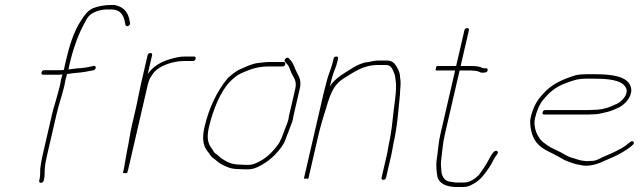

<svg xmlns="http://www.w3.org/2000/svg" viewBox="-20 -710 2583 771"><path d="M238.5 -366C239.8 -374.7 241.5 -383.3 243.5 -392C245.2 -399.3 247.1 -406.3 249.3 -413C253.5 -413.7 257.2 -414 260.6 -414C266.9 -415.3 274.5 -416.3 283.3 -417C309.9 -419 332.7 -423.1 355.8 -428C368.5 -431.9 366.6 -449.1 354.7 -445C338.9 -441.6 327.5 -438.6 309.9 -437L285.4 -435C276.5 -433.7 268.9 -432.7 262.7 -432C260.1 -432 257.3 -431.7 254.5 -431C256.2 -435.7 257.3 -440.3 257.7 -445L263.3 -469C265 -476.3 267.1 -484.3 269.8 -493L277.8 -519C291.4 -563.2 309.7 -600.9 328.4 -634C342.4 -658.8 372.8 -669.2 404.1 -672H432.1L443.7 -670C466.6 -665.2 478.5 -642.4 481.4 -621L483.8 -610C486.7 -599.5 504 -606.2 502.4 -617L500 -628C495 -660.3 475.8 -683.7 439.3 -690H425.3C401.1 -690 372.7 -685 353.3 -677C331.7 -667.3 317.1 -646.7 304.5 -626C277 -585.3 258.3 -525.3 245.4 -469.5L239.7 -445C239.2 -439.7 237.9 -434.3 236 -429C231.2 -428.3 226.5 -428 221.8 -428H157.8C151.8 -428 148.1 -425 146.7 -419C145.3 -413 147.7 -410 153.7 -410H217.7C221.7 -410 226.1 -410.3 230.9 -411C228.8 -405 227 -398.7 225.5 -392C223.5 -383.3 221.8 -374.7 220.5 -366C218.7 -358 215.9 -347.7 212.3 -335L201.1 -295C196.7 -281.7 192.7 -267.3 189.2 -252L150.6 -85C146.7 -68 143.3 -47.1 141.6 -33C141.3 -23 142 -4.1 139.2 8L137.5 15C136.2 21 138.5 24 144.5 24C150.5 24 154.2 21 155.5 15L157.2 8C158.5 2 159.2 -5.3 159.2 -14C158.8 -35.3 162.2 -57.2 168.4 -84L207.2 -252C216 -290.3 229.9 -328.9 238.5 -366Z M527.3 -283 508.6 -202C501.4 -170.8 497.9 -138.4 490.9 -108C487.7 -94.2 483.3 -62.1 480.8 -51C480.4 -46.3 479.5 -41 478.1 -35L474.2 -18C473.5 -15.3 475.6 -14.3 480.5 -15C487.6 -14.3 491.5 -15.3 492.2 -18L492.4 -19H490.4C492 -20.3 493.1 -22 493.5 -24L573.4 -370C574.3 -374 575.7 -378.3 577.4 -383C579.8 -393.4 589 -407 594.8 -415C617.5 -446 674.5 -465 719.4 -465H754.4C760.4 -465 764 -468 765.4 -474C766.8 -480 764.5 -483 758.5 -483H723.5C714.8 -483 706.4 -482.3 698 -481C646.1 -471.1 600.5 -453.5 573.1 -412L590.7 -488C592 -494 589.7 -497 583.7 -497C577.7 -497 574 -494 572.7 -488L544.3 -365C538.2 -338.8 533.5 -309.8 527.3 -283Z M1156.1 -230C1156.5 -234.7 1157.2 -239 1158.1 -243L1184 -355C1190.6 -383.8 1182.3 -400.8 1172.5 -418C1162.7 -436 1160.5 -452.8 1147 -468L1139.9 -476C1132.4 -484 1117.2 -470 1124.7 -462L1131.8 -454C1136.1 -449.3 1139.1 -445 1140.8 -441L1147.1 -425C1154.3 -402.9 1173.8 -389.1 1166 -355L1140.1 -243C1139.2 -239 1138.4 -234.3 1137.9 -229C1137.1 -225.7 1135 -219.3 1131.5 -210C1120.1 -183.6 1114.4 -161 1101.6 -137C1081.2 -106.8 1054.9 -78.9 1023.4 -62.5C1008.5 -54.7 995.8 -48 978.1 -48H964.1C959.4 -48 952.5 -48.3 943.3 -49C910.3 -49 888.4 -61.1 870 -73.5C862.2 -78.7 855.7 -87.2 847.2 -92C838.6 -96.9 834.6 -108.4 828.8 -116C813.7 -135.6 809.9 -159.8 819.1 -199.5C835 -268.5 865.5 -345.2 907 -385.5C917.9 -396.1 934 -409.8 949 -416C980.8 -430.2 1012.5 -443 1055.3 -443H1114.3C1120.3 -443 1124 -446 1125.4 -452C1126.7 -458 1124.4 -461 1118.4 -461H1059.4C1046.9 -461 1027.4 -458.2 1016.5 -457C992.2 -454.4 966.1 -441.6 944.7 -432C926.8 -424.5 908.5 -408.6 894.4 -396C852.9 -346 819.3 -278.6 801.1 -199.5C790.8 -154.9 795.4 -125.6 812.8 -103C820.6 -94.7 825.8 -82.4 834.5 -76C847 -67.8 855.8 -57.5 869.2 -50.5C889.2 -40 906.8 -31 939.2 -31C948.3 -30.3 955.3 -30 959.9 -30H973.9C996.5 -30 1010.8 -36.6 1029.4 -47C1049.6 -58.3 1071.7 -74.2 1087.2 -92C1103.7 -109.8 1118.1 -126.4 1126.9 -151L1132.6 -167L1136.9 -177C1138.3 -180.3 1139.2 -182.7 1139.5 -184C1142.8 -193.6 1154.1 -221.5 1156.1 -230Z M1285.7 -263C1286.8 -267.7 1288.3 -272.7 1290.2 -278C1306.2 -332 1319.3 -368.3 1356.7 -393C1398.5 -418.2 1436.4 -449 1497.7 -449H1529.7C1550.9 -449 1555.4 -433.5 1561.7 -419C1568 -405.6 1566.3 -400.3 1568.9 -385C1573.5 -352.9 1566.1 -307 1561.1 -269C1556.9 -236.9 1555.1 -205.7 1549.2 -172L1546.1 -154C1545 -148 1543.7 -141.7 1542.2 -135C1539.4 -123.1 1537.8 -107.5 1535.2 -96L1512.3 3C1510.9 9 1513.2 12 1519.2 12C1525.2 12 1528.9 9 1530.3 3L1553.2 -96C1555.8 -107.5 1557.4 -123.2 1560.2 -135C1576.1 -204.1 1579.2 -265.5 1586 -329C1586.1 -350.2 1590.7 -373.2 1587.5 -392C1585.8 -408.8 1586.3 -414.8 1579.3 -430C1570.5 -446.9 1561.5 -467 1533.8 -467H1501.8C1487.3 -467 1472 -463.7 1459.4 -461C1436.5 -459 1415.4 -449 1397.1 -438C1363.4 -415.8 1326.3 -398 1303.6 -362C1304.7 -366.7 1306 -371 1307.6 -375C1310.7 -388.3 1313.5 -399.3 1316.2 -408C1323 -429.8 1329.7 -440.5 1334.9 -463L1337.4 -474C1338.8 -480 1336.5 -483 1330.5 -483C1324.5 -483 1320.8 -480 1319.4 -474L1316.9 -463C1309.4 -430.7 1298.2 -412.5 1289.8 -376C1285.8 -361.3 1282.2 -347.3 1279.1 -334L1200.6 6C1200.2 8 1203.1 8.3 1209.4 7C1215.1 8.3 1218.2 8 1218.6 6L1257.6 -163C1265 -195 1276.4 -235.7 1285.7 -263Z M1855.8 -597C1849.8 -597 1846.1 -594 1844.8 -588L1811.7 -445H1735.7C1733.1 -445 1731.4 -442 1730.7 -436C1728.6 -430 1728.9 -427 1731.6 -427H1807.6L1747.6 -167C1741 -138.6 1739.8 -113.1 1736.3 -88L1733.2 -66C1730.2 -44.1 1733.6 -19.5 1736.2 -1C1740.8 20.6 1762.8 35.5 1790 39L1805.5 41H1838.5C1855.6 41 1867.4 36.6 1879.3 29C1909.7 14 1926.5 -11.9 1946.4 -40.5C1955.5 -53.7 1962 -71.2 1971.4 -84C1976.5 -90.4 1984 -98.2 1975.9 -103.5C1965 -110.6 1951.5 -84.8 1946.5 -76C1932.9 -49.5 1918.5 -28.7 1902.6 -7C1888.3 6.9 1867.4 23 1842.7 23H1809.7C1805.2 22.3 1801 21.7 1797.2 21L1783.6 19C1762.8 14.6 1752.7 -5.1 1752.2 -27C1751 -42.5 1749.6 -52.3 1751.7 -68C1756.2 -100.5 1757.4 -131.5 1765.6 -167L1825.6 -427H1870.6C1880.4 -427 1897.3 -425.4 1903.4 -422C1911 -417.2 1917.8 -417.6 1927.7 -419C1939.8 -419 1942.9 -437.3 1930.7 -436H1923.7C1921 -436 1918.1 -436.7 1915.1 -438C1907.3 -443 1888.2 -445 1874.7 -445H1829.7L1862.8 -588C1864.1 -594 1861.8 -597 1855.8 -597Z M2158.8 -259C2157.4 -253 2159.7 -250 2165.7 -250H2338.7C2346.7 -250 2354.8 -250.3 2362.9 -251C2371.6 -251 2380 -251.8 2388 -253.5C2408.8 -257.8 2428.1 -261.8 2445.2 -269.5L2466.4 -279C2489.4 -291.4 2516.4 -318.2 2515 -351C2509.6 -403.8 2439.5 -412 2366.1 -412H2338.1C2315.9 -412 2295.2 -410.6 2279.3 -404C2230.9 -387.8 2192.7 -369.7 2159.7 -332C2134.9 -305.5 2120.3 -278.4 2110.5 -236C2108.9 -229.3 2108.6 -220.7 2109.5 -210C2111.9 -180.1 2120.3 -154.9 2135.5 -136.5C2158 -109.3 2189.4 -99.8 2222.7 -81L2243.9 -69C2252.9 -63.9 2266.1 -60.1 2275.9 -56L2291.8 -51C2297.5 -49.7 2302.9 -48.7 2308.1 -48C2339.7 -38.3 2379.1 -50.6 2402.3 -62L2445.7 -81C2469.1 -91.5 2491.6 -105.3 2511.7 -120L2520.6 -128C2531.8 -136 2521.5 -149.4 2511.3 -140L2501.7 -133C2485.3 -118 2461.7 -107 2441.4 -97L2398 -78C2385.4 -72.3 2373.6 -64 2357.8 -64C2350.3 -63.3 2342.2 -63 2333.5 -63C2316.9 -64.3 2312.9 -65.8 2300.9 -69L2285.1 -74C2261.9 -80.1 2255.3 -85.2 2234.4 -97C2212.5 -108.5 2194.8 -114.3 2177.3 -127L2163.6 -137C2141 -153.5 2119 -195 2128.7 -237C2131.6 -249.4 2137.4 -266.9 2142.2 -278L2152.8 -298C2156 -303.3 2162.5 -311.3 2172.3 -322C2196.5 -348.9 2223 -366.5 2257.3 -378C2282 -387.4 2300.7 -394 2334 -394H2362C2418.9 -394 2477.2 -390.4 2493.5 -357.5C2505.6 -333.3 2479.9 -305.8 2461.1 -295C2433.2 -281.5 2403.8 -269 2366.1 -269C2358 -268.3 2350.2 -268 2342.9 -268H2169.9C2163.9 -268 2160.2 -265 2158.8 -259Z"/></svg>

Font: HoneyBee
Style: BLnIt
Weight: 100
Foundry: Cannot Into Space Fonts
Version: Version 0.89